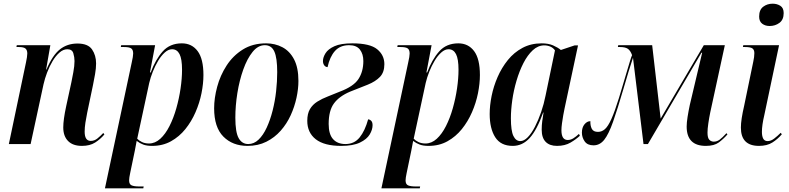

<svg xmlns="http://www.w3.org/2000/svg" viewBox="-20 -781 4279 1041"><path d="M424 10Q375 10 349 -16.5Q323 -43 323 -90Q323 -132 339 -206L367 -335Q371 -354 377.5 -389Q384 -424 384 -450Q384 -471 377.5 -492.5Q371 -514 345 -514Q323 -514 302.5 -496Q282 -478 265 -449.5Q248 -421 235.5 -388Q223 -355 216 -324L146 0H28L121 -443Q124 -457 126 -470Q128 -483 128 -491Q128 -509 118.5 -517.5Q109 -526 83 -526H69L71 -536H253L230 -404H232Q265 -482 305 -513.5Q345 -545 400 -545Q457 -545 479 -513Q501 -481 501 -437Q501 -411 495.5 -379.5Q490 -348 484 -319L453 -171Q447 -142 443 -115.5Q439 -89 439 -67Q439 -17 472 -17Q492 -17 508.5 -30.5Q525 -44 540 -60L546 -52Q524 -26 495.5 -8Q467 10 424 10Z M694 -441Q698 -458 700 -471Q702 -484 702 -491Q702 -511 691.5 -518.5Q681 -526 653 -526H635L637 -536H821L793 -388H797Q823 -458 862 -502Q901 -546 966 -546Q1020 -546 1051.5 -504Q1083 -462 1083 -374Q1083 -328 1072.5 -275.5Q1062 -223 1040 -172.5Q1018 -122 985 -81Q952 -40 907 -15Q862 10 805 10Q776 10 757 3Q738 -4 721 -17Q718 -2 716 9.5Q714 21 711 36L686 156Q680 184 680 197Q680 218 693.5 224Q707 230 735 230H759L757 240H549ZM788 -3Q821 -3 849 -28.5Q877 -54 899 -97.5Q921 -141 936 -194Q951 -247 959 -301.5Q967 -356 967 -403Q967 -461 953.5 -487.5Q940 -514 913 -514Q893 -514 873.5 -496.5Q854 -479 837.5 -451.5Q821 -424 808.5 -392.5Q796 -361 789 -331L724 -29Q733 -19 749.5 -11Q766 -3 788 -3Z M1322 10Q1241 10 1191 -40.5Q1141 -91 1141 -194Q1141 -249 1157.5 -310.5Q1174 -372 1208.5 -425.5Q1243 -479 1296.5 -512.5Q1350 -546 1423 -546Q1471 -546 1511 -525Q1551 -504 1574.5 -459Q1598 -414 1598 -342Q1598 -299 1587.5 -250.5Q1577 -202 1556 -156Q1535 -110 1502 -72.5Q1469 -35 1424 -12.5Q1379 10 1322 10ZM1326 0Q1357 0 1382 -24Q1407 -48 1426 -89Q1445 -130 1458 -181Q1471 -232 1477 -286Q1483 -340 1483 -390Q1483 -467 1467.5 -501.5Q1452 -536 1416 -536Q1379 -536 1349.5 -499.5Q1320 -463 1299 -404Q1278 -345 1267 -276.5Q1256 -208 1256 -143Q1256 -64 1274 -32Q1292 0 1326 0Z M1830 10Q1738 10 1692 -26Q1646 -62 1646 -126Q1646 -165 1660.5 -189.5Q1675 -214 1700.5 -230Q1726 -246 1757.5 -258Q1789 -270 1822 -284Q1897 -312 1923.5 -352.5Q1950 -393 1950 -450Q1950 -488 1931.5 -512Q1913 -536 1873 -536Q1824 -536 1796 -504.5Q1768 -473 1756 -417Q1744 -418 1737.5 -427.5Q1731 -437 1731 -450Q1731 -470 1745 -492.5Q1759 -515 1793.5 -530.5Q1828 -546 1890 -546Q1986 -546 2025 -514Q2064 -482 2064 -433Q2064 -389 2040 -364Q2016 -339 1974 -322Q1932 -305 1878 -284Q1819 -259 1790.5 -220Q1762 -181 1762 -109Q1762 -53 1786 -26.5Q1810 0 1853 0Q1901 0 1930 -36Q1959 -72 1976 -134Q1986 -133 1993 -125.5Q2000 -118 2000 -102Q2000 -78 1984.5 -52Q1969 -26 1931.5 -8Q1894 10 1830 10Z M2193 -441Q2197 -458 2199 -471Q2201 -484 2201 -491Q2201 -511 2190.5 -518.5Q2180 -526 2152 -526H2134L2136 -536H2320L2292 -388H2296Q2322 -458 2361 -502Q2400 -546 2465 -546Q2519 -546 2550.5 -504Q2582 -462 2582 -374Q2582 -328 2571.5 -275.5Q2561 -223 2539 -172.5Q2517 -122 2484 -81Q2451 -40 2406 -15Q2361 10 2304 10Q2275 10 2256 3Q2237 -4 2220 -17Q2217 -2 2215 9.5Q2213 21 2210 36L2185 156Q2179 184 2179 197Q2179 218 2192.5 224Q2206 230 2234 230H2258L2256 240H2048ZM2287 -3Q2320 -3 2348 -28.5Q2376 -54 2398 -97.5Q2420 -141 2435 -194Q2450 -247 2458 -301.5Q2466 -356 2466 -403Q2466 -461 2452.5 -487.5Q2439 -514 2412 -514Q2392 -514 2372.5 -496.5Q2353 -479 2336.5 -451.5Q2320 -424 2307.5 -392.5Q2295 -361 2288 -331L2223 -29Q2232 -19 2248.5 -11Q2265 -3 2287 -3Z M2760 10Q2695 10 2665 -37Q2635 -84 2635 -163Q2635 -209 2645.5 -261Q2656 -313 2678 -363.5Q2700 -414 2733.5 -455.5Q2767 -497 2813 -521.5Q2859 -546 2917 -546Q2953 -546 2978.5 -535Q3004 -524 3021 -510L3096 -535H3114L3041 -193Q3038 -179 3034 -157Q3030 -135 3027 -112.5Q3024 -90 3024 -75Q3024 -22 3058 -22Q3074 -22 3088.5 -31Q3103 -40 3119 -55L3124 -45Q3104 -26 3073.5 -8Q3043 10 3000 10Q2960 10 2938.5 -12Q2917 -34 2917 -78Q2917 -102 2920 -124Q2923 -146 2927 -171H2925Q2891 -76 2852 -33Q2813 10 2760 10ZM2801 -16Q2821 -16 2841.5 -37Q2862 -58 2880.5 -94Q2899 -130 2914 -173.5Q2929 -217 2938 -263L2989 -508Q2979 -522 2963.5 -528.5Q2948 -535 2931 -535Q2897 -535 2868.5 -508.5Q2840 -482 2818 -439Q2796 -396 2780.5 -343.5Q2765 -291 2757.5 -238Q2750 -185 2750 -140Q2750 -72 2763.5 -44Q2777 -16 2801 -16Z M3807 10Q3703 10 3703 -95Q3703 -116 3708 -147.5Q3713 -179 3720 -212L3787 -495H3783L3493 0H3469L3412 -468Q3400 -433 3388.5 -394.5Q3377 -356 3361 -302Q3328 -189 3304 -121Q3280 -53 3256 -23Q3232 7 3198 7Q3165 7 3150 -14.5Q3135 -36 3135 -62Q3135 -90 3149 -107Q3163 -124 3181 -124Q3180 -100 3188.5 -83Q3197 -66 3222 -66Q3243 -66 3260 -81Q3277 -96 3295 -136Q3313 -176 3336 -250Q3346 -283 3357 -320Q3368 -357 3378 -390.5Q3388 -424 3395.5 -449Q3403 -474 3407 -482Q3398 -507 3384 -516.5Q3370 -526 3342 -526H3330L3332 -536H3516L3562 -138L3796 -536H3910L3831 -172Q3825 -143 3820.5 -112.5Q3816 -82 3816 -62Q3816 -33 3826 -23Q3836 -13 3850 -13Q3867 -13 3881.5 -23.5Q3896 -34 3919 -59L3924 -52Q3902 -27 3877 -8.5Q3852 10 3807 10Z M4153 -640Q4129 -640 4112.5 -652.5Q4096 -665 4096 -691Q4096 -728 4118 -744.5Q4140 -761 4169 -761Q4193 -761 4211 -749.5Q4229 -738 4229 -710Q4229 -674 4206 -657Q4183 -640 4153 -640ZM4095 10Q3997 10 3997 -89Q3997 -111 4001.5 -140.5Q4006 -170 4015 -209L4064 -446Q4067 -459 4068.5 -471Q4070 -483 4070 -493Q4070 -511 4059.5 -518.5Q4049 -526 4020 -526H4008L4010 -536H4204L4124 -157Q4111 -102 4111 -66Q4111 -43 4118 -29.5Q4125 -16 4142 -16Q4160 -16 4178 -30Q4196 -44 4213 -61L4219 -53Q4197 -27 4168 -8.5Q4139 10 4095 10Z"/></svg>

Font: Noto Serif Display Condensed SemiBold
Style: Italic
Weight: 600
Width: 3
Italic angle: -12°
Designer: Monotype Design Team
Foundry: Monotype Imaging Inc.
Version: Version 2.009